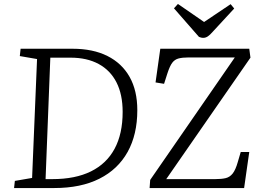

<svg xmlns="http://www.w3.org/2000/svg" viewBox="-20 -949 1318 969"><path d="M51 0 55 -36 142 -51 167 -651 80 -666 84 -703H346Q449 -703 522 -666.5Q595 -630 634 -561Q673 -492 673 -393Q673 -270 624 -182Q575 -94 481.5 -47Q388 0 254 0ZM210 -45H244Q360 -45 439 -84Q518 -123 558.5 -198.5Q599 -274 599 -384Q599 -472 568 -533Q537 -594 478 -626Q419 -658 336 -658H234ZM1244 -658 819 -45H1066Q1098 -45 1119 -50Q1140 -55 1154.5 -73.5Q1169 -92 1180 -131L1195 -182H1238L1212 0H735L738 -41L1165 -659H930Q901 -659 881.5 -654Q862 -649 849.5 -632.5Q837 -616 825 -579L808 -526L765 -533L789 -703H1238ZM858 -907 878 -929 1010 -838 1144 -928 1162 -906 1053 -788Q1040 -773 1029 -765.5Q1018 -758 1006 -758Q999 -758 994 -759.5Q989 -761 984 -763Z"/></svg>

Font: Literata 18pt Light
Style: Italic
Weight: 300
Italic angle: -2°
Designer: Latin by Veronika Burian and Jose Scaglione. Greek by Irene Vlachou. Cyrillic by Vera Evstafieva
Foundry: TypeTogether
Version: Version 3.103;gftools[0.9.29]